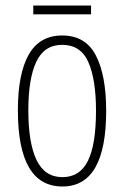

<svg xmlns="http://www.w3.org/2000/svg" viewBox="-20 -668 452 698"><path d="M366 -265Q366 10 207 10Q45 10 45 -267Q45 -400 84.5 -469.5Q124 -539 206 -539Q291 -539 328.5 -466.5Q366 -394 366 -265ZM83 -267Q83 -148 113 -86Q143 -24 207 -24Q270 -24 299.5 -83Q329 -142 329 -266Q329 -378 301.5 -441.5Q274 -505 206 -505Q141 -505 112 -443.5Q83 -382 83 -267ZM311 -648V-616H101V-648Z"/></svg>

Font: Noto Sans Devanagari ExtraCondensed ExtraLight
Style: Regular
Weight: 200
Width: 2
Designer: Jelle Bosma - Monotype Design Team
Foundry: Monotype Imaging Inc.
Version: Version 2.004; ttfautohint (v1.8.4.7-5d5b)